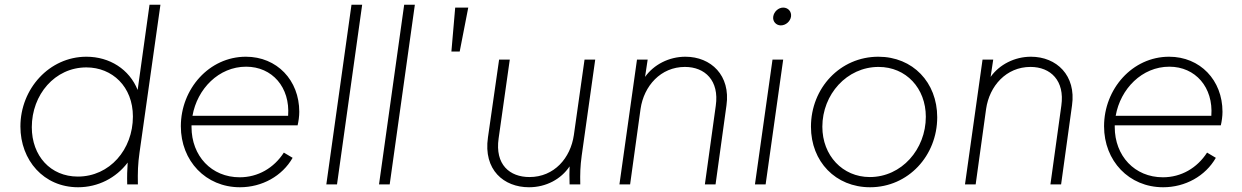

<svg xmlns="http://www.w3.org/2000/svg" viewBox="-20 -777 5233 809"><path d="M309 12C393 12 469 -27 518 -92C516 -62 515 -35 516 0H561C560 -51 561 -86 568 -135L656 -757H610L560 -398C525 -485 442 -538 344 -538C188 -538 66 -403 66 -244C66 -102 164 12 309 12ZM114 -241C114 -378 211 -493 344 -493C453 -493 540 -412 540 -286C540 -147 442 -33 308 -33C193 -33 114 -120 114 -241Z M991 12C1084 12 1169 -35 1213 -112L1176 -134C1134 -69 1067 -30 990 -30C871 -30 787 -120 787 -242V-249H1234C1238 -266 1241 -287 1241 -306C1241 -439 1147 -538 1016 -538C861 -538 742 -402 742 -245C742 -99 847 12 991 12ZM791 -289C811 -403 902 -496 1017 -496C1127 -496 1203 -409 1194 -289Z M1355 0H1400L1506 -757H1461Z M1577 0H1622L1728 -757H1683Z M1882 -560H1917L1953 -745H1898Z M2209 12C2281 12 2344 -22 2380 -76C2379 -53 2379 -30 2380 0H2425C2424 -45 2425 -77 2431 -121L2488 -526H2443L2398 -208C2384 -111 2315 -31 2211 -31C2128 -31 2065 -83 2081 -194L2128 -526H2083L2036 -198C2016 -61 2103 12 2209 12Z M2590 0H2635L2679 -318C2693 -415 2764 -495 2866 -495C2951 -495 3011 -437 2996 -332L2950 0H2995L3041 -333C3059 -459 2976 -538 2868 -538C2799 -538 2735 -505 2698 -453L2709 -526H2664Z M3161 0H3206L3280 -526H3235ZM3238 -707C3235 -687 3250 -670 3270 -670C3291 -670 3310 -687 3313 -707C3316 -728 3301 -745 3280 -745C3260 -745 3241 -728 3238 -707Z M3646 12C3807 12 3929 -121 3929 -283C3929 -430 3826 -538 3681 -538C3520 -538 3397 -406 3397 -243C3397 -96 3501 12 3646 12ZM3445 -243C3445 -379 3548 -495 3682 -495C3798 -495 3881 -405 3881 -285C3881 -148 3779 -31 3645 -31C3530 -31 3445 -122 3445 -243Z M4046 0H4091L4135 -318C4149 -415 4220 -495 4322 -495C4407 -495 4467 -437 4452 -332L4406 0H4451L4497 -333C4515 -459 4432 -538 4324 -538C4255 -538 4191 -505 4154 -453L4165 -526H4120Z M4881 12C4974 12 5059 -35 5103 -112L5066 -134C5024 -69 4957 -30 4880 -30C4761 -30 4677 -120 4677 -242V-249H5124C5128 -266 5131 -287 5131 -306C5131 -439 5037 -538 4906 -538C4751 -538 4632 -402 4632 -245C4632 -99 4737 12 4881 12ZM4681 -289C4701 -403 4792 -496 4907 -496C5017 -496 5093 -409 5084 -289Z"/></svg>

Font: Mluvka ExtraLight
Style: Italic
Weight: 200
Italic angle: -8°
Designer: Modified by Jiří Krblich, Original typeface by Gumpita Rahayu
Foundry: Gumpita Rahayu & Jiří Krblich
Version: Version 2.000;Glyphs 3.1.1 (3134)